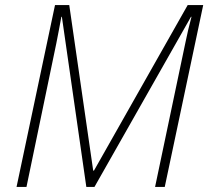

<svg xmlns="http://www.w3.org/2000/svg" viewBox="-20 -734 818 754"><path d="M45 0 196 -714H252L346 -64H349L717 -714H778L627 0H589L708 -566Q718 -616 732 -668H730L351 0H319L223 -668H221Q216 -642 211.5 -617Q207 -592 201 -563L84 0Z"/></svg>

Font: Noto Sans Disp ExtLt
Style: Italic
Weight: 200
Italic angle: -12°
Designer: Monotype Design Team
Foundry: Monotype Imaging Inc.
Version: Version 2.000;GOOG;noto-source:20170915:90ef993387c0